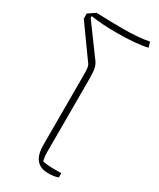

<svg xmlns="http://www.w3.org/2000/svg" viewBox="-191 -797 716 867"><g transform="rotate(30 167.0 -363.5)"><path d="M137 -91V-453Q137 -480 135 -493.5Q133 -507 124 -517L10 -676V-703L47 -728Q127 -725 183 -725Q267 -725 321 -736L329 -709Q276 -695 165 -695Q93 -695 35 -704V-695L145 -545Q160 -527 164 -507.5Q168 -488 168 -452V-71Q168 -46 174 -26Q199 -21 225 -21H271V1Q252 9 219 9Q137 9 137 -91Z"/></g></svg>

Font: Athiti ExtraLight
Style: Regular
Weight: 250
Version: Version 1.032